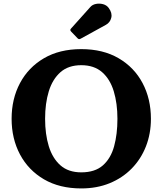

<svg xmlns="http://www.w3.org/2000/svg" viewBox="-20 -1040 910 1075"><path d="M45 -375Q45 -486.5 92 -574.8Q139 -663 226.2 -714Q313.5 -765 435 -765Q556.5 -765 644 -714Q731.5 -663 778.2 -574.8Q825 -486.5 825 -375Q825 -291.5 797 -220.2Q769 -149 717.2 -96.2Q665.5 -43.5 594 -14.2Q522.5 15 435 15Q313.5 15 226.2 -36Q139 -87 92 -175.2Q45 -263.5 45 -375ZM232.5 -375Q232.5 -289 253.2 -221.2Q274 -153.5 318.5 -114.2Q363 -75 435 -75Q512 -75 556.2 -114.2Q600.5 -153.5 619 -221.2Q637.5 -289 637.5 -375Q637.5 -461 617 -528.8Q596.5 -596.5 551.8 -635.8Q507 -675 435 -675Q363 -675 318.5 -635.8Q274 -596.5 253.2 -528.8Q232.5 -461 232.5 -375ZM414.5 -825.5 378 -863.5Q369.5 -872.5 378 -880.5L485.5 -1000.5Q497 -1014 517.2 -1018Q537.5 -1022 557.5 -1016.5Q577.5 -1011 589 -995Q609.5 -967 603 -940.5Q596.5 -914 573 -901L432 -823.5Q422 -817.5 414.5 -825.5Z"/></svg>

Font: Besley
Style: Bold
Weight: 700
Designer: Owen Earl
Foundry: indestructible type*
Version: Version 2.001; ttfautohint (v1.8.3)